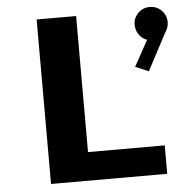

<svg xmlns="http://www.w3.org/2000/svg" viewBox="-51 -762 813 814"><g transform="rotate(-5 355.0 -355.5)"><path d="M301.5 -121H628V0H133.5V-700H301.5ZM686 -641.5Q686 -617 672 -598L588.5 -440L532 -463.5L592.5 -573.5Q572 -580.5 558.8 -599Q545.5 -617.5 545.5 -641.5Q545.5 -670 565.8 -690.5Q586 -711 615.5 -711Q645 -711 665.5 -690.5Q686 -670 686 -641.5Z"/></g></svg>

Font: League Mono
Style: Bold
Weight: 700
Width: 6
Designer: Tyler Finck
Foundry: The League of Moveable Type / Tyler Finck
Version: Version 2.300;RELEASE